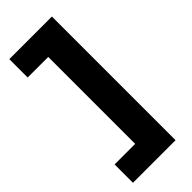

<svg xmlns="http://www.w3.org/2000/svg" viewBox="-271 -802 931 931"><g transform="rotate(-45 194.5 -336.0)"><path d="M24 -38V88H316V-760H24V-634H165V-38Z"/></g></svg>

Font: Kufam Arabic Latin Roman Bold
Style: Regular
Weight: 700
Designer: Wael Morcos & Artur Schmal
Version: Version 1.200;PS 001.200;hotconv 1.0.88;makeotf.lib2.5.64775